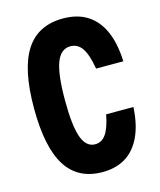

<svg xmlns="http://www.w3.org/2000/svg" viewBox="-123 -907 845 1014"><g transform="rotate(-15 300.0 -400.0)"><path d="M312 19Q178 19 113 -84Q48 -187 48 -400Q48 -614 114.5 -716.5Q181 -819 318 -819Q396 -819 450 -785Q504 -751 534 -684.5Q564 -618 568 -518H419Q406 -596 382 -631.5Q358 -667 318 -667Q265 -667 241 -603.5Q217 -540 217 -400Q217 -260 239.5 -196.5Q262 -133 312 -133Q348 -133 371 -166Q394 -199 408 -271H557Q552 -176 521.5 -111Q491 -46 438.5 -13.5Q386 19 312 19Z"/></g></svg>

Font: Martian Mono Condensed
Style: Bold
Weight: 700
Width: 3
Designer: Roman Shamin
Foundry: Evil Martians
Version: Version 1.000